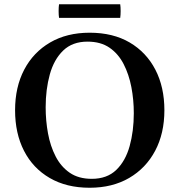

<svg xmlns="http://www.w3.org/2000/svg" viewBox="-20 -869 844 904"><path d="M195 -364Q195 -301 206 -241Q217 -181 242 -132.5Q267 -84 308.5 -55.5Q350 -27 412 -27L402 15Q293 15 214 -31Q135 -77 93 -159Q51 -241 51 -350Q51 -459 94 -541Q137 -623 216 -669Q295 -715 402 -715L392 -673Q321 -673 277.5 -631Q234 -589 214.5 -518.5Q195 -448 195 -364ZM610 -336Q610 -399 598.5 -459Q587 -519 562 -567.5Q537 -616 495.5 -644.5Q454 -673 392 -673L402 -715Q512 -715 590.5 -669Q669 -623 711.5 -541Q754 -459 754 -350Q754 -241 710.5 -159Q667 -77 588 -31Q509 15 402 15L412 -27Q484 -27 527.5 -69Q571 -111 590.5 -181.5Q610 -252 610 -336ZM546 -785H258Q256 -798 256 -817Q256 -836 258 -849H546Q548 -836 548 -817Q548 -798 546 -785Z"/></svg>

Font: Poltawski Nowy Medium
Style: Regular
Weight: 500
Version: Version 1.001;gftools[0.9.25]